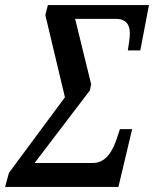

<svg xmlns="http://www.w3.org/2000/svg" viewBox="-41 -734 605 754"><path d="M-21 0H424L478 -227H430L420 -197C402 -139 374 -94 324 -94H95L312 -379L317 -403L254 -660H413C455 -660 469 -636 469 -603C469 -583 464 -557 461 -536H510L544 -714H147L137 -675L214 -352L-6 -55Z"/></svg>

Font: Noto Serif Condensed Semi
Style: Italic
Weight: 600
Width: 3
Italic angle: -12°
Designer: Monotype Design Team
Foundry: Monotype Imaging Inc.
Version: Version 1.901